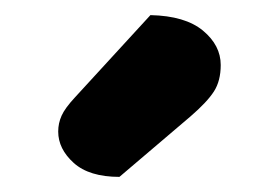

<svg xmlns="http://www.w3.org/2000/svg" viewBox="-20 -760 338 254"><path d="M179 -740Q225 -739 248.5 -719.5Q272 -700 272 -674Q272 -653 263 -639Q254 -625 232 -606L138 -526Q98 -526 77.5 -544.5Q57 -563 57 -586Q57 -597 61.5 -607Q66 -617 79 -631Z"/></svg>

Font: Baloo Thambi 2
Style: Bold
Weight: 700
Designer: Aadarsh Rajan and Ek Type
Foundry: Ek Type
Version: Version 1.640;hotconv 1.0.111;makeotfexe 2.5.65597; ttfautoh